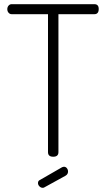

<svg xmlns="http://www.w3.org/2000/svg" viewBox="-20 -751 508 920"><path d="M36 -731H432Q453 -731 453 -708Q453 -683 432 -683H260V-22Q260 0 235 0Q210 0 210 -22V-683H36Q27 -683 21 -690Q15 -697 15 -707Q15 -717 21 -724Q27 -731 36 -731ZM162 126Q162 115 172 111L278 50Q284 48 286 48Q295 48 300.5 55Q306 62 306 71Q306 84 294 91L194 146Q190 149 185 149Q176 149 169 142Q162 135 162 126Z"/></svg>

Font: Terminal Dosis
Style: Light
Weight: 300
Designer: EdgarTolentino, PabloImpallari, IginoMarini
Foundry: EdgarTolentino, PabloImpallari, IginoMarini
Version: Version 1.006